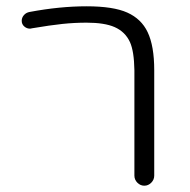

<svg xmlns="http://www.w3.org/2000/svg" viewBox="-20 -600 604 610"><path d="M470 -42Q470 -29 460.5 -19.5Q451 -10 438.5 -10Q426 -10 416.5 -19.5Q407 -29 407 -42V-377Q406 -437 393 -466Q378 -499 344 -514Q312 -528 255 -528Q217 -528 178.5 -524Q140 -520 81 -510Q78 -509 75 -509Q65 -509 57 -516Q49 -523 49 -534Q49 -544 56 -552Q63 -560 74 -562Q170 -580 255 -580Q340 -580 384.5 -560Q429 -540 449 -498Q470 -454 470 -377Z"/></svg>

Font: Kurewa Gothic CJK TC Regular
Style: Regular
Weight: 400
Designer: Max Yao
Foundry: Max-Everyday
Version: Version 1.071; ttfautohint (v1.8.3)